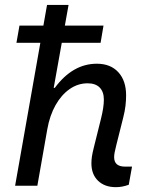

<svg xmlns="http://www.w3.org/2000/svg" viewBox="-20 -768 640 794"><path d="M459 6Q413 6 385.5 -20.5Q358 -47 358 -92.5Q358 -105 360 -119.8Q362 -134.5 368.5 -160L397.5 -276.5Q403.5 -300.5 406.5 -320.2Q409.5 -340 409.5 -356Q409.5 -388.5 392.2 -406Q375 -423.5 342.5 -423.5Q302 -423.5 267.8 -399.5Q233.5 -375.5 209.5 -332.8Q185.5 -290 175.5 -233L134.5 0H42.5L174.5 -747.5H263.5L197.5 -379L170 -404.5H206.5Q280.5 -504.5 380.5 -504.5Q437 -504.5 469.2 -469.5Q501.5 -434.5 501.5 -373.5Q501.5 -353.5 499 -331.2Q496.5 -309 489.5 -281.5L460.5 -166Q456 -148 454 -137.2Q452 -126.5 452 -118Q452 -79 497 -79H526L512.5 -4Q499 1 485.8 3.5Q472.5 6 459 6ZM48 -591 60.5 -662H408L396 -591Z"/></svg>

Font: Google Sans Code
Style: Italic
Weight: 400
Italic angle: -10°
Monospace: yes
Designer: Google Sans Code Authors
Foundry: Google LLC
Version: Version 6.000